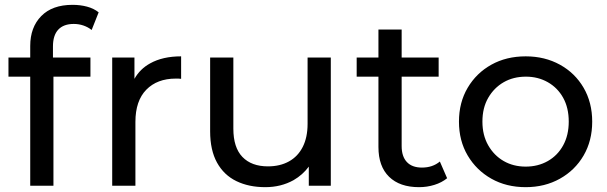

<svg xmlns="http://www.w3.org/2000/svg" viewBox="-20 -768 2511 794"><path d="M105 0V-451H15V-530H105V-578Q105 -655 150.5 -701.5Q196 -748 280 -748Q312 -748 340 -740.5Q368 -733 388 -717L359 -644Q344 -656 325 -662.5Q306 -669 285 -669Q243 -669 221 -645.5Q199 -622 199 -576V-530H354V-451H201V0Z M444 0V-530H536V-442Q559 -483 601 -506Q653 -535 729 -535V-442Q723 -443 717.5 -443Q712 -443 707 -443Q630 -443 585 -397Q540 -351 540 -264V0Z M1077 6Q1009 6 957.5 -19Q906 -44 877.5 -95.5Q849 -147 849 -225V-530H945V-236Q945 -158 982.5 -119Q1020 -80 1088 -80Q1138 -80 1175 -100.5Q1212 -121 1232 -160.5Q1252 -200 1252 -256V-530H1348V0H1257V-79Q1232 -45 1194 -23Q1142 6 1077 6Z M1713 6Q1633 6 1589 -37Q1545 -80 1545 -160V-451H1455V-530H1545V-646H1641V-530H1794V-451H1641V-164Q1641 -121 1662.5 -98Q1684 -75 1725 -75Q1769 -75 1799 -100L1829 -31Q1807 -13 1776.5 -3.5Q1746 6 1713 6Z M2154 6Q2074 6 2012 -29Q1950 -64 1914 -125Q1878 -186 1878 -265Q1878 -344 1914 -405Q1950 -466 2012 -500.5Q2074 -535 2154 -535Q2233 -535 2295.5 -500.5Q2358 -466 2393.5 -405Q2429 -344 2429 -265Q2429 -186 2393.5 -125Q2358 -64 2295.5 -29Q2233 6 2154 6ZM2154 -79Q2205 -79 2245.5 -102Q2286 -125 2309 -167Q2332 -209 2332 -265Q2332 -322 2309 -363.5Q2286 -405 2245.5 -428Q2205 -451 2155 -451Q2103 -451 2063 -428Q2023 -405 1999 -363.5Q1975 -322 1975 -265Q1975 -209 1999 -167Q2023 -125 2063 -102Q2103 -79 2154 -79Z"/></svg>

Font: Montserrat Z Med
Style: Regular
Weight: 500
Designer: Julieta Ulanovsky
Foundry: Julieta Ulanovsky
Version: Version 8.000